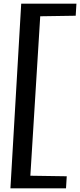

<svg xmlns="http://www.w3.org/2000/svg" viewBox="-20 -775 438 1050"><path d="M398 -755 394 -689 200 -686 146 186 345 189 341 255H37L96 -755Z"/></svg>

Font: Lora SemiBold
Style: Italic
Weight: 600
Italic angle: -3°
Designer: Olga Karpushina, Alexei Vanyashin (Cyrillic)
Foundry: Cyreal
Version: Version 3.011; ttfautohint (v1.8.4.7-5d5b)